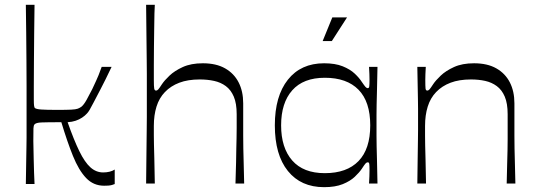

<svg xmlns="http://www.w3.org/2000/svg" viewBox="-20 -760 2230 795"><path d="M87 2Q88 -55 88.5 -91.5Q89 -128 89.5 -151Q90 -174 90 -190.5Q90 -207 90 -222Q90 -237 90 -258Q90 -279 90 -316Q90 -353 90 -402.5Q90 -452 89.5 -508.5Q89 -565 88.5 -624Q88 -683 87 -740H123Q122 -682 121.5 -620Q121 -558 120.5 -501Q120 -444 120 -403Q120 -362 120 -349Q120 -330 121 -323Q122 -316 124 -313Q130 -308 151 -306.5Q172 -305 218 -305Q256 -305 275 -306Q294 -307 302 -310Q310 -313 317 -318Q327 -326 338.5 -346.5Q350 -367 362 -391Q373 -414 378 -425.5Q383 -437 388 -448.5Q393 -460 401 -483H442Q415 -426 396.5 -391Q378 -356 367.5 -335.5Q357 -315 351 -305Q345 -295 340 -290Q332 -281 320 -273Q308 -265 293 -260Q278 -255 260 -254Q286 -180 308.5 -134Q331 -88 354.5 -67Q378 -46 407 -46Q421 -46 433.5 -49Q446 -52 455 -58V2Q451 4 443.5 6Q436 8 428 8.5Q420 9 411 9Q367 9 336.5 -23Q306 -55 282 -114.5Q258 -174 234 -254Q175 -254 152 -253Q129 -252 123 -245Q119 -241 118.5 -228.5Q118 -216 118 -176Q118 -172 118.5 -151Q119 -130 119.5 -102Q120 -74 121 -46Q122 -18 123 2Z M585 0Q586 -83 586.5 -136.5Q587 -190 587.5 -222.5Q588 -255 588 -276Q588 -297 588 -313.5Q588 -330 588 -353Q588 -384 588 -407Q588 -430 588 -454Q588 -478 587.5 -512.5Q587 -547 586.5 -601Q586 -655 585 -740H621Q620 -731 619.5 -704.5Q619 -678 618.5 -642Q618 -606 617.5 -566Q617 -526 617 -490.5Q617 -455 617 -430Q617 -402 618.5 -393.5Q620 -385 626 -385Q631 -385 635.5 -390Q640 -395 651 -412Q661 -427 682 -447Q703 -467 737 -482.5Q771 -498 820 -498Q875 -498 912 -477Q949 -456 968 -419Q987 -382 987 -332Q987 -288 987 -256Q987 -224 987 -198Q987 -172 987.5 -145Q988 -118 989 -84Q990 -50 991 0H955Q957 -53 957.5 -87.5Q958 -122 958.5 -145.5Q959 -169 959.5 -188.5Q960 -208 960 -231Q960 -254 960 -287Q960 -332 948 -360Q936 -388 915 -403.5Q894 -419 866.5 -425Q839 -431 807 -431Q758 -431 722.5 -417.5Q687 -404 663 -379Q639 -354 628 -318.5Q617 -283 617 -239Q617 -215 617 -199Q617 -183 617.5 -162Q618 -141 619 -103.5Q620 -66 621 0Z M1322 15Q1226 15 1172 -52Q1118 -119 1118 -241Q1118 -362 1172 -430Q1226 -498 1322 -498Q1368 -498 1399 -485.5Q1430 -473 1449 -455Q1468 -437 1478 -421Q1489 -405 1493.5 -400Q1498 -395 1503 -395Q1508 -395 1509 -402.5Q1510 -410 1510 -431Q1510 -440 1509.5 -454Q1509 -468 1508 -483H1543Q1542 -425 1541 -388.5Q1540 -352 1539.5 -328Q1539 -304 1539 -284.5Q1539 -265 1539 -241Q1539 -216 1539 -197Q1539 -178 1539.5 -154.5Q1540 -131 1541 -94.5Q1542 -58 1543 0H1508Q1509 -15 1509.5 -29.5Q1510 -44 1510 -55Q1510 -74 1509 -81Q1508 -88 1503 -88Q1498 -88 1493.5 -83Q1489 -78 1478 -61Q1468 -46 1449 -28Q1430 -10 1399 2.5Q1368 15 1322 15ZM1325 -43Q1416 -43 1464.5 -93Q1513 -143 1513 -241Q1513 -339 1464.5 -388.5Q1416 -438 1325 -438Q1236 -438 1190 -386Q1144 -334 1144 -241Q1144 -148 1190 -95.5Q1236 -43 1325 -43ZM1316 -590 1356 -688H1417L1354 -590Z M1708 0Q1709 -68 1709.5 -109.5Q1710 -151 1710.5 -177Q1711 -203 1711 -222.5Q1711 -242 1711 -266Q1711 -290 1711 -309Q1711 -328 1710.5 -349.5Q1710 -371 1709.5 -402.5Q1709 -434 1708 -483H1743Q1742 -466 1741.5 -453Q1741 -440 1741 -430Q1741 -402 1742 -393.5Q1743 -385 1749 -385Q1754 -385 1758.5 -390Q1763 -395 1774 -412Q1784 -427 1805 -447Q1826 -467 1860 -482.5Q1894 -498 1943 -498Q1998 -498 2035 -477Q2072 -456 2091 -419Q2110 -382 2110 -332Q2110 -288 2110 -256Q2110 -224 2110 -198Q2110 -172 2110.5 -145Q2111 -118 2112 -84Q2113 -50 2114 0H2078Q2079 -49 2080 -82Q2081 -115 2081.5 -139.5Q2082 -164 2082 -185Q2082 -206 2082 -230Q2082 -254 2082 -287Q2082 -332 2070 -360Q2058 -388 2037 -403.5Q2016 -419 1989 -425Q1962 -431 1930 -431Q1881 -431 1845.5 -417.5Q1810 -404 1786 -379Q1762 -354 1751 -318.5Q1740 -283 1740 -239Q1740 -215 1740 -197.5Q1740 -180 1740.5 -157.5Q1741 -135 1742 -98.5Q1743 -62 1744 0Z"/></svg>

Font: Ojuju
Style: Regular
Weight: 400
Designer: Chisaokwu Joboson, Mirko Velimirovic
Foundry: Udi Foundry
Version: Version 1.000